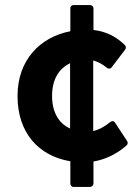

<svg xmlns="http://www.w3.org/2000/svg" viewBox="-20 -686 553 756"><path d="M256 -180C211 -200 185 -245 185 -308C185 -371 210 -415 256 -437ZM433 -203C427 -212 419 -209 415 -206C395 -190 373 -176 347 -170V-448C365 -443 383 -434 401 -419C407 -414 415 -415 419 -420L473 -491C477 -496 476 -504 472 -508C442 -538 402 -562 348 -568V-654C348 -659 343 -666 335 -666H269C264 -666 257 -662 257 -654V-563C138 -540 49 -450 49 -308C49 -164 131 -72 257 -51V37C257 42 261 50 269 50H335C340 50 348 45 348 37V-50C395 -58 441 -80 479 -114C483 -118 484 -125 481 -130Z"/></svg>

Font: Falling Sky
Style: Bd
Weight: 700
Designer: Paul D. Hunt
Foundry: Adobe Systems Incorporated
Version: Version 1.02